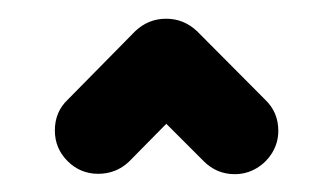

<svg xmlns="http://www.w3.org/2000/svg" viewBox="-20 -539 364 210"><path d="M161.5 -518.5Q174.4 -518.5 185.4 -512.2Q196.3 -505.9 202.8 -495Q209.3 -484.1 209.3 -471.1Q209.3 -461.5 205.6 -452.6Q201.9 -443.7 195.2 -437.4L121.1 -362.2Q107 -348.9 87.4 -348.9Q67.8 -348.9 53.9 -362.8Q40 -376.7 40 -396.3Q40 -416.7 54.1 -430L127.8 -504.8Q142.2 -518.5 161.5 -518.5ZM114.1 -471.1Q114.1 -483.7 120.6 -494.6Q127 -505.6 138.1 -512Q149.3 -518.5 161.9 -518.5Q181.1 -518.5 195.6 -504.8L270 -430Q284.4 -416.3 284.4 -395.9Q284.4 -383.3 278 -372.4Q271.5 -361.5 260.6 -355Q249.6 -348.5 236.7 -348.5Q227 -348.5 218.5 -352Q210 -355.6 203.3 -362.2L128.5 -437Q114.1 -451.5 114.1 -471.1Z"/></svg>

Font: 26F Galaxy Hebrew Extra Bold
Style: Regular
Weight: 800
Designer: C₂₉H₂₅N₃O₅
Version: Version 1.000